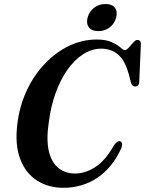

<svg xmlns="http://www.w3.org/2000/svg" viewBox="-20 -904 706 935"><path d="M567 -215.5Q573 -212.5 574.5 -202.8Q576 -193 567.5 -175.5Q525 -85.5 452.8 -37.5Q380.5 10.5 289.5 10.5Q214.5 10.5 159.2 -25.5Q104 -61.5 78 -130.8Q52 -200 64.5 -300Q74.5 -385.5 108.8 -460Q143 -534.5 195.8 -591Q248.5 -647.5 313.8 -679.5Q379 -711.5 451 -711.5Q497 -711.5 524.5 -698.5Q552 -685.5 566.5 -672.8Q581 -660 588.5 -660Q596 -660 607 -672.2Q618 -684.5 629 -697Q640 -709.5 648.5 -709.5Q667 -709.5 666 -688L658 -505Q657 -483 638.5 -483Q622.5 -482.5 617 -504.5L607.5 -540.5Q589.5 -609 555.5 -638Q521.5 -667 473 -667Q426.5 -667 384.5 -639.8Q342.5 -612.5 308.2 -564Q274 -515.5 250.8 -451Q227.5 -386.5 218 -311.5Q204.5 -222 218.2 -166.5Q232 -111 265.5 -85Q299 -59 345.5 -59Q396 -59 445.2 -91.2Q494.5 -123.5 535.5 -197.5Q553 -221.5 567 -215.5ZM459 -752.5Q427 -752.5 413 -770.8Q399 -789 406.5 -818.5Q414.5 -848 438.2 -866.2Q462 -884.5 493.5 -884.5Q525.5 -884.5 539.5 -866.2Q553.5 -848 545.5 -818.5Q538 -789 514.5 -770.8Q491 -752.5 459 -752.5Z"/></svg>

Font: Fraunces 144pt S050 SemiBold
Style: Italic
Weight: 600
Italic angle: -16°
Version: Version 1.000; ttfautohint (v1.8.3)